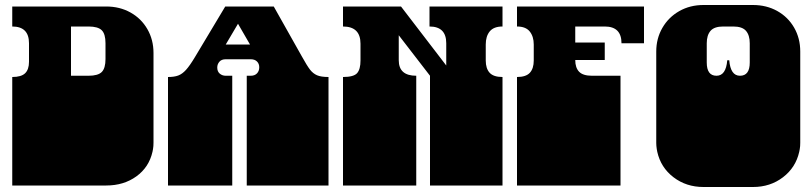

<svg xmlns="http://www.w3.org/2000/svg" viewBox="-20 -742 3250 768"><path d="M29 -171V-172Q29 -185 29 -191Q29 -197 29 -209V-260Q29 -269 29 -273.5Q29 -278 29 -282.5Q29 -287 29 -296V-297Q29 -310 29 -316Q29 -322 29 -334V-434Q65 -434 80.5 -449Q96 -464 96 -495V-569Q96 -636 29 -636V-716H405Q459 -716 502 -692Q545 -668 569.5 -625.5Q594 -583 594 -530V-334Q594 -321 594 -315Q594 -309 594 -297V-296Q594 -287 594 -282.5Q594 -278 594 -273.5Q594 -269 594 -260V-209Q594 -196 594 -190Q594 -184 594 -172V-171Q594 -164 593.5 -157.5Q593 -151 592 -145.5Q591 -140 590 -135Q576 -73 525.5 -36.5Q475 0 405 0H29V-135Q29 -144 29 -148.5Q29 -153 29 -157.5Q29 -162 29 -171ZM402 -506V-569Q402 -606 387 -621Q372 -636 334 -636H264V-439H334Q372 -439 387 -454Q402 -469 402 -506Z M652 -171V-172Q652 -185 652 -191Q652 -197 652 -209V-260Q652 -269 652 -273.5Q652 -278 652 -282.5Q652 -287 652 -296V-297Q652 -310 652 -316Q652 -322 652 -334V-434Q677 -434 693 -440Q709 -446 724 -462.5Q739 -479 760 -514L881 -716H1075L1187 -517Q1208 -479 1220 -463.5Q1232 -448 1248 -441Q1264 -434 1294 -434V0H967V-135Q967 -144 967 -148.5Q967 -153 967 -157.5Q967 -162 967 -171V-172Q967 -185 967 -191Q967 -197 967 -209V-260Q967 -269 967 -273.5Q967 -278 967 -282.5Q967 -287 967 -296V-297Q967 -310 967 -316Q967 -322 967 -334V-439H983Q999 -439 1008 -448.5Q1017 -458 1017 -473Q1017 -487 1008 -496Q999 -505 983 -505H883Q866 -505 857.5 -495Q849 -485 849 -472Q849 -456 859 -447.5Q869 -439 883 -439H909V0H652V-135Q652 -144 652 -148.5Q652 -153 652 -157.5Q652 -162 652 -171ZM980 -564 932 -647 883 -564Z M1352 -171V-172Q1352 -185 1352 -191Q1352 -197 1352 -209V-260Q1352 -269 1352 -273.5Q1352 -278 1352 -282.5Q1352 -287 1352 -296V-297Q1352 -310 1352 -316Q1352 -322 1352 -334V-434Q1395 -434 1408.5 -449.5Q1422 -465 1422 -500V-567Q1422 -636 1352 -636V-716H1584L1765 -480V-569Q1765 -636 1698 -636V-716H1990V-636Q1955 -636 1939 -616.5Q1923 -597 1923 -564V-500Q1923 -468 1938.5 -451Q1954 -434 1990 -434V0H1700V-135Q1700 -144 1700 -148.5Q1700 -153 1700 -157.5Q1700 -162 1700 -171V-172Q1700 -185 1700 -191Q1700 -197 1700 -209V-260Q1700 -269 1700 -273.5Q1700 -278 1700 -282.5Q1700 -287 1700 -296V-297Q1700 -310 1700 -316Q1700 -322 1700 -334V-439L1575 -601V-501Q1575 -439 1645 -439V0H1352V-135Q1352 -144 1352 -148.5Q1352 -153 1352 -157.5Q1352 -162 1352 -171Z M2048 -171V-172Q2048 -185 2048 -191Q2048 -197 2048 -209V-260Q2048 -269 2048 -273.5Q2048 -278 2048 -282.5Q2048 -287 2048 -296V-297Q2048 -310 2048 -316Q2048 -322 2048 -334V-434Q2084 -434 2099.5 -451Q2115 -468 2115 -500V-564Q2115 -596 2099 -616Q2083 -636 2048 -636V-716H2556V-569H2466Q2466 -636 2399 -636H2281V-572H2399V-502H2281Q2281 -471 2296.5 -455Q2312 -439 2348 -439H2462V0H2048V-135Q2048 -144 2048 -148.5Q2048 -153 2048 -157.5Q2048 -162 2048 -171Z M2609 -135Q2608 -140 2607 -146Q2606 -152 2605.5 -158.5Q2605 -165 2605 -170V-171Q2605 -184 2605 -190Q2605 -196 2605 -209V-260Q2605 -269 2605 -273.5Q2605 -278 2605 -282.5Q2605 -287 2605 -296V-297Q2605 -310 2605 -316Q2605 -322 2605 -334V-536Q2605 -588 2629.5 -630.5Q2654 -673 2697 -697.5Q2740 -722 2794 -722H2992Q3046 -722 3089 -698Q3132 -674 3156.5 -631.5Q3181 -589 3181 -536V-334Q3181 -321 3181 -315Q3181 -309 3181 -297V-296Q3181 -287 3181 -282.5Q3181 -278 3181 -273.5Q3181 -269 3181 -260V-209Q3181 -196 3181 -190Q3181 -184 3181 -172V-171Q3181 -164 3180.5 -157.5Q3180 -151 3179 -145.5Q3178 -140 3177 -135Q3163 -72 3112 -33Q3061 6 2992 6H2794Q2725 6 2674 -33Q2623 -72 2609 -135ZM2889 -501H2897Q2902 -439 2940 -439Q2979 -439 2979 -492V-569Q2979 -601 2964 -618.5Q2949 -636 2913 -636H2873Q2837 -636 2822 -618.5Q2807 -601 2807 -569V-492Q2807 -439 2846 -439Q2884 -439 2889 -501Z"/></svg>

Font: Danfo
Style: Regular
Weight: 400
Version: Version 1.000;Glyphs 3.2 (3236)